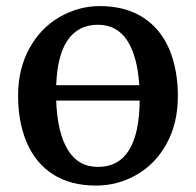

<svg xmlns="http://www.w3.org/2000/svg" viewBox="-20 -590 635 622"><path d="M528.8 -429.7Q556.2 -363.3 556.2 -279.3Q556.2 -190.9 519.8 -124.5Q483.4 -58.1 420.9 -22.9Q360.4 11.2 291 11.2Q208 11.2 151.1 -25.6Q94.2 -62.5 65.9 -129.9Q38.6 -195.8 38.6 -279.8Q38.6 -366.7 75.2 -433.3Q111.8 -500 174.3 -535.6Q235.4 -570.3 303.2 -570.3Q386.2 -570.3 443.4 -533.4Q500.5 -496.6 528.8 -429.7ZM431.2 -314Q425.3 -407.7 392.1 -458.7Q358.9 -509.8 297.4 -509.8Q233.9 -509.8 199.7 -460.7Q165.5 -411.6 162.1 -314ZM162.1 -264.2Q165.5 -161.6 199.2 -105.5Q232.9 -49.3 297.4 -49.3Q430.2 -49.3 432.6 -264.2Z"/></svg>

Font: Merriweather
Style: Regular
Weight: 400
Designer: Eben Sorkin
Foundry: Eben Sorkin
Version: Version 1.584; ttfautohint (v1.8.1)